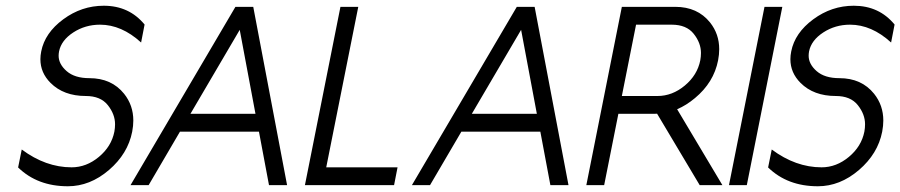

<svg xmlns="http://www.w3.org/2000/svg" viewBox="-20 -649 3156 673"><path d="M217.8 3.9Q111.3 3.9 43.5 -62L56.2 -125Q140.1 -62.5 231 -62.5Q282.7 -62.5 326.7 -99.1Q370.6 -135.7 380.9 -187.5Q383.3 -200.7 383.3 -213.4Q383.3 -248.5 357.9 -280.5Q332.5 -312.5 280.8 -312.5Q203.1 -312.5 157.2 -358.4Q121.6 -394 121.6 -441.4Q121.6 -454.6 124.5 -468.8Q137.2 -533.7 201.7 -581.3Q266.1 -628.9 343.8 -628.9Q432.6 -628.9 486.8 -563L474.6 -500Q406.2 -562.5 330.6 -562.5Q278.8 -562.5 236.8 -535.2Q194.8 -507.8 187 -468.8Q185.5 -460.9 185.5 -453.6Q185.5 -424.3 213.6 -399.7Q241.7 -375 293.5 -375Q371.1 -375 415 -320.3Q447.3 -279.8 447.3 -226.6Q447.3 -208 443.4 -187.5Q428.2 -109.9 361.8 -53Q295.4 3.9 217.8 3.9Z M887.7 -187.5H610.8L501 0H437.5L805.2 -625H867.7L986.3 0H922.9ZM647.5 -250H875.5L820.3 -544.4Z M1048.8 0 1173.3 -625H1235.8L1123.5 -62.5H1373.5L1361.3 0Z M1874 -187.5H1597.2L1487.3 0H1423.8L1791.5 -625H1854L1972.7 0H1909.2ZM1633.8 -250H1861.8L1806.6 -544.4Z M2347.2 -625Q2424.8 -625 2468.8 -570.3Q2501 -529.8 2501 -476.6Q2501 -458 2497.1 -437.5Q2481.9 -359.9 2416 -305.2Q2385.7 -279.8 2353.5 -266.1L2512.2 0H2432.6L2283.2 -250.5L2272.5 -250H2147.5L2097.7 0H2035.2L2159.7 -625ZM2334.5 -562.5H2209.5L2159.7 -312.5H2284.7Q2336.4 -312.5 2380.4 -349.1Q2424.3 -385.7 2434.6 -437.5Q2437 -450.7 2437 -463.4Q2437 -498.5 2411.6 -530.5Q2386.2 -562.5 2334.5 -562.5Z M2597.7 0H2535.2L2659.7 -625H2722.2Z M2846.7 3.9Q2740.2 3.9 2672.4 -62L2685.1 -125Q2769 -62.5 2859.9 -62.5Q2911.6 -62.5 2955.6 -99.1Q2999.5 -135.7 3009.8 -187.5Q3012.2 -200.7 3012.2 -213.4Q3012.2 -248.5 2986.8 -280.5Q2961.4 -312.5 2909.7 -312.5Q2832 -312.5 2786.1 -358.4Q2750.5 -394 2750.5 -441.4Q2750.5 -454.6 2753.4 -468.8Q2766.1 -533.7 2830.6 -581.3Q2895 -628.9 2972.7 -628.9Q3061.5 -628.9 3115.7 -563L3103.5 -500Q3035.2 -562.5 2959.5 -562.5Q2907.7 -562.5 2865.7 -535.2Q2823.7 -507.8 2815.9 -468.8Q2814.5 -460.9 2814.5 -453.6Q2814.5 -424.3 2842.5 -399.7Q2870.6 -375 2922.4 -375Q3000 -375 3043.9 -320.3Q3076.2 -279.8 3076.2 -226.6Q3076.2 -208 3072.3 -187.5Q3057.1 -109.9 2990.7 -53Q2924.3 3.9 2846.7 3.9Z"/></svg>

Font: Juliett
Style: Italic
Weight: 400
Italic angle: -11.25°
Designer: GGBotNet
Foundry: GGBotNet
Version: 0.60